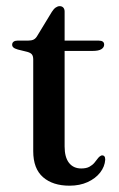

<svg xmlns="http://www.w3.org/2000/svg" viewBox="-20 -595 388 624"><path d="M68.5 -426.5 38 -434Q27.5 -437 23.5 -440.8Q19.5 -444.5 19.5 -449.5Q19.5 -456 24.2 -459.5Q29 -463 36.5 -463H71Q82.5 -463 89.5 -466.5Q96.5 -470 102 -480L148.5 -556.5Q154.5 -566 161 -570.5Q167.5 -575 174 -575Q181.5 -575 185.8 -570.2Q190 -565.5 190 -557.5V-119Q190 -84 204.2 -65.8Q218.5 -47.5 244 -47.5Q260.5 -47.5 270.5 -53Q280.5 -58.5 286.8 -66Q293 -73.5 298.2 -80.5Q303.5 -87.5 310.5 -90Q316 -90.5 319 -87.2Q322 -84 322 -76Q320.5 -53.5 305.5 -34.2Q290.5 -15 264.8 -3.2Q239 8.5 206 8.5Q151.5 8.5 119.8 -19.2Q88 -47 88 -103.5V-401.5Q88 -412.5 83.8 -418Q79.5 -423.5 68.5 -426.5ZM146 -429.5 146.5 -463H301Q309.5 -463 314 -459.8Q318.5 -456.5 318.5 -450Q318.5 -441 309.5 -435.2Q300.5 -429.5 281.5 -429.5Z"/></svg>

Font: Fraunces 48pt
Style: Regular
Weight: 400
Version: Version 1.000;[b76b70a41]